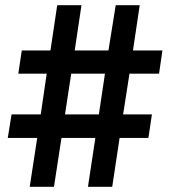

<svg xmlns="http://www.w3.org/2000/svg" viewBox="-20 -720 656 740"><path d="M94.5 0 123.5 -188.5H10L24.5 -279H137L160 -436H50.5L64 -525.5H174.5L200.5 -700H294L268 -525.5H398L426 -700H518.5L492.5 -525.5H606L593 -436H479L454.5 -279H565.5L552 -188.5H441L412.5 0H319L347.5 -188.5H217L188 0ZM230.5 -279H361L384.5 -436H254.5Z"/></svg>

Font: Overpass Mono SemiBold
Style: Regular
Weight: 600
Monospace: yes
Designer: Delve Withrington, Dave Bailey
Foundry: Delve Fonts LLC
Version: Version 4.000